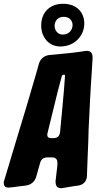

<svg xmlns="http://www.w3.org/2000/svg" viewBox="-30 -1004 510 1016"><path d="M290 -758C364 -758 416 -815 416 -879C416 -939 376 -984 304 -984C235 -984 188 -940 188 -869C188 -809 226 -758 290 -758ZM302 -821C275 -821 259 -844 259 -867C259 -891 274 -915 307 -915C339 -915 354 -894 354 -871C354 -848 337 -821 302 -821ZM313 -11C333 -14 351 -17 368 -20L384 -22C411 -26 429 -45 430 -72L434 -179C435 -204 436 -228 437 -251L439 -321C444 -418 448 -519 455 -615L460 -697C460 -720 454 -735 427 -735L422 -734H420C389 -729 358 -725 327 -722L232 -713C205 -710 184 -694 176 -667L162 -617C130 -507 87 -360 58 -268L-8 -48C-11 -43 -10 -38 -10 -34C-10 -18 1 -11 16 -11L21 -12H23L42 -14C59 -17 78 -18 98 -21L106 -22C133 -25 155 -43 162 -70L182 -141C187 -161 200 -171 221 -171H246C267 -171 274 -159 274 -140L273 -123L264 -46C264 -23 269 -8 296 -8L301 -9H303ZM308 -522C304 -483 301 -447 298 -412C295 -383 293 -355 290 -328L288 -306C286 -285 275 -274 255 -273H240C225 -273 220 -281 220 -292C220 -293 221 -297 222 -302L276 -522L297 -601C298 -605 302 -608 307 -609C312 -609 314 -607 314 -602Z"/></svg>

Font: Bangerz
Style: Bold
Weight: 700
Designer: vernon adams
Foundry: Vernon Adams
Version: Version 2.10;December 28, 2023;FontCreator 13.0.0.2683 64-bi